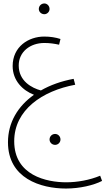

<svg xmlns="http://www.w3.org/2000/svg" viewBox="-20 -694 609 1108"><path d="M236 -612C252 -612 266 -626 266 -642C266 -660 252 -674 236 -674C218 -674 204 -660 204 -642C204 -626 218 -612 236 -612ZM361 394C440 394 521 375 569 350L558 320C498 345 427 358 362 358C250 358 62 319 62 121C62 -60 225 -170 414 -205L405 -239C334 -226 270 -203 216 -172C164 -186 88 -226 88 -316C88 -395 154 -446 236 -446C266 -446 294 -442 321 -436L329 -469C301 -478 270 -483 235 -483C145 -483 53 -425 53 -313C53 -229 111 -172 176 -147C83 -81 26 13 26 127C26 335 214 394 361 394ZM298 142C315 142 329 128 329 111C329 93 315 79 298 79C280 79 266 93 266 111C266 128 280 142 298 142Z"/></svg>

Font: Noto Sans Arabic ExtLt
Style: Regular
Weight: 200
Designer: Monotype Design Team, Nadine Chahine, Nizar Qandah and Khaled Hosny
Foundry: Monotype Imaging Inc.
Version: Version 2.012